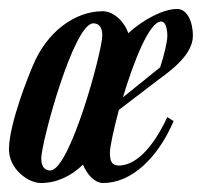

<svg xmlns="http://www.w3.org/2000/svg" viewBox="-72 -401 472 428"><path d="M1 -254C-6 -238 -52 -126 -52 -68C-52 -24 -9 7 19 7C54 7 86 -8 113 -34C122 -12 139 7 158 7C221 7 280 -49 315 -131L301 -140C266 -65 227 -32 193 -32C177 -32 173 -42 173 -61C173 -73 181 -111 193 -156L282 -224C305 -241 358 -278 358 -321C358 -355 344 -381 323 -381C292 -381 248 -358 214 -327C204 -356 179 -376 157 -376C95 -376 32 -330 1 -254ZM136 -349C148 -349 156 -341 156 -322C156 -287 84 -21 40 -21C28 -21 20 -29 20 -48C20 -83 92 -349 136 -349ZM287 -353C298 -353 301 -335 301 -321C301 -308 294 -278 285 -251L202 -184C226 -264 261 -353 287 -353Z"/></svg>

Font: Romanesco
Style: Regular
Weight: 400
Designer: Astigmatic (AOETI)
Foundry: Astigmatic (AOETI)
Version: Version 1.000